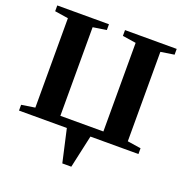

<svg xmlns="http://www.w3.org/2000/svg" viewBox="-149 -788 1075 1124"><g transform="rotate(20 388.5 -225.5)"><path d="M761 -655V-619L677 -606V-49L761 -36V0H462L417 204H361L315 0H17V-36L101 -49V-606L17 -619V-655H339V-619L255 -606V-54H523V-606L439 -619V-655Z"/></g></svg>

Font: Libra Serif Modern
Style: Bold
Weight: 700
Designer: Stefan Peev, Context Ltd
Foundry: Ascender Corporation
Version: Version 1.000